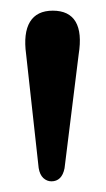

<svg xmlns="http://www.w3.org/2000/svg" viewBox="-20 -796 198 360"><path d="M76.5 -456Q68 -456 61.2 -462.2Q54.5 -468.5 52.5 -481L29 -694Q23.5 -734 36.2 -755Q49 -776 79 -776Q109.5 -776 121.8 -755.2Q134 -734.5 127.5 -694L101 -480.5Q98.5 -468 92.2 -462Q86 -456 76.5 -456Z"/></svg>

Font: Fraunces 12pt
Style: Regular
Weight: 400
Version: Version 1.000;[b76b70a41]